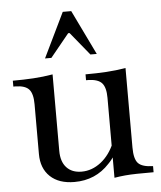

<svg xmlns="http://www.w3.org/2000/svg" viewBox="-52 -755 682 813"><g transform="rotate(-5 289.0 -349.0)"><path d="M232 12Q166 12 129 -23Q92 -58 92 -119V-331Q92 -375 76 -393.5Q60 -412 19 -413H9V-438Q55 -438 96.5 -440.5Q138 -443 179 -450V-125Q179 -79 202 -54Q225 -29 266 -29Q310 -29 348 -58.5Q386 -88 408 -141L432 -137Q422 -110 409.5 -89Q397 -68 381 -52Q322 12 232 12ZM402 9V-331Q402 -375 385.5 -393.5Q369 -412 328 -413H318V-438Q365 -438 406.5 -440.5Q448 -443 489 -450V-112Q489 -63 506 -45Q523 -27 569 -26V0Q526 0 498 0.5Q470 1 448 3Q426 5 402 9ZM153 -520 245 -710H281L373 -520H346L266 -618H260L180 -520Z"/></g></svg>

Font: Baskervville Medium
Style: Regular
Weight: 500
Version: Version 1.100